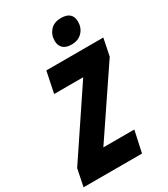

<svg xmlns="http://www.w3.org/2000/svg" viewBox="-265 -1042 1000 1144"><g transform="rotate(-30 235.0 -470.5)"><path d="M-15 -118 287 -569H87L117 -714H509L485 -596L182 -147H395L363 0H-39ZM248 -841Q248 -883 274 -912Q300 -941 348 -941Q426 -941 426 -871Q426 -829 399 -800.5Q372 -772 325 -772Q287 -772 267.5 -790.5Q248 -809 248 -841Z"/></g></svg>

Font: Noto Sans UI CondBlack
Style: Italic
Weight: 900
Width: 3
Italic angle: -12°
Designer: Monotype Design Team
Foundry: Monotype Imaging Inc.
Version: Version 1.001